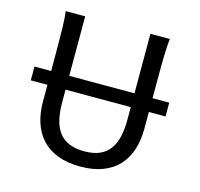

<svg xmlns="http://www.w3.org/2000/svg" viewBox="-105 -826 989 951"><g transform="rotate(15 389.5 -350.5)"><path d="M385.7 -65.9Q433.1 -65.9 464.8 -80.3Q496.6 -94.7 515.9 -121.8Q535.2 -148.9 543.5 -187.3Q551.8 -225.6 551.8 -273.4V-336.9H217.3V-273.4Q217.3 -225.6 225.6 -187.3Q233.9 -148.9 253.4 -121.8Q272.9 -94.7 305.2 -80.3Q337.4 -65.9 385.7 -65.9ZM39.1 -407.7H124.5V-500.5Q124.5 -572.8 123.3 -628.2Q122.1 -683.6 117.2 -712.9H217.3V-407.7H551.8V-712.9H651.9Q647 -683.6 645.8 -630.1Q644.5 -576.7 644.5 -500.5V-407.7H730V-336.9H644.5V-251.5Q644.5 -191.9 628.9 -143.3Q613.3 -94.7 581.3 -60.1Q549.3 -25.4 500.5 -6.6Q451.7 12.2 385.7 12.2Q318.8 12.2 269.8 -6.6Q220.7 -25.4 188.5 -60.1Q156.2 -94.7 140.4 -143.3Q124.5 -191.9 124.5 -251.5V-336.9H39.1Z"/></g></svg>

Font: Andika Basic
Style: Regular
Weight: 400
Designer: Annie Olsen & Victor Gaultney
Foundry: SIL International
Version: Version 1.000